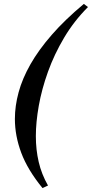

<svg xmlns="http://www.w3.org/2000/svg" viewBox="-20 -804 469 980"><path d="M197 156Q121 63 88.5 -24Q56 -111 56 -197Q56 -263 75 -333Q94 -403 135.5 -476Q177 -549 244 -626Q311 -703 408 -784L429 -768Q358 -697 307.5 -612Q257 -527 225 -438Q193 -349 178 -264.5Q163 -180 163 -109Q163 -40 177.5 22.5Q192 85 225 143Z"/></svg>

Font: Libre Bodoni
Style: Italic
Weight: 400
Italic angle: -13°
Designer: Pablo Impallari, Rodrigo Fuenzalida
Foundry: Impallari Type
Version: Version 2.005;gftools[0.9.23]